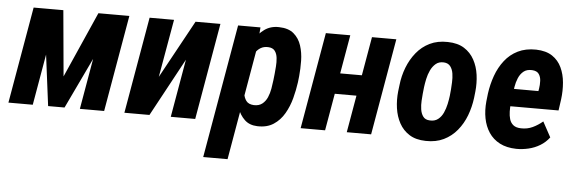

<svg xmlns="http://www.w3.org/2000/svg" viewBox="-48 -692 3135 1047"><g transform="rotate(5 1519.5 -168.0)"><path d="M293.9 -168.5 453.1 -528.3H565.4L314 0H224.1L156.7 -528.3H261.2ZM231.9 -528.3 140.1 0H6.8L98.6 -528.3ZM397.9 0 489.7 -528.3H622.6L530.8 0Z M811.5 -211.4 984.9 -528.3H1121.1L1029.3 0H895.5L950.7 -317.4L778.8 0H641.6L733.4 -528.3H867.2Z M1332 -419.4 1224.1 203.1H1090.8L1217.8 -528.3H1340.3ZM1573.7 -282.2 1569.8 -247.6Q1564 -205.1 1552 -159.7Q1540 -114.3 1517.3 -75Q1494.6 -35.6 1458.5 -12Q1422.4 11.7 1369.6 9.8Q1326.2 8.3 1299.8 -17.1Q1273.4 -42.5 1260.3 -80.1Q1247.1 -117.7 1243.4 -159.2Q1239.7 -200.7 1241.2 -234.4L1248.5 -288.6Q1255.4 -326.2 1268.8 -369.6Q1282.2 -413.1 1304.9 -451.9Q1327.6 -490.7 1361.3 -515.4Q1395 -540 1441.4 -538.6Q1493.2 -537.6 1522.2 -512.7Q1551.3 -487.8 1563.7 -449.2Q1576.2 -410.6 1576.9 -366.2Q1577.6 -321.8 1573.7 -282.2ZM1435.5 -247.1 1439.5 -283.2Q1440.9 -299.8 1442.9 -323.2Q1444.8 -346.7 1442.4 -369.9Q1439.9 -393.1 1428.5 -408.4Q1417 -423.8 1391.6 -424.8Q1368.2 -425.8 1350.8 -415.5Q1333.5 -405.3 1322.8 -387.9Q1312 -370.6 1305.4 -349.9Q1298.8 -329.1 1295.9 -310.1L1282.7 -212.4Q1280.8 -189 1283.4 -164.3Q1286.1 -139.6 1298.8 -122.1Q1311.5 -104.5 1341.3 -103Q1369.1 -102.1 1387 -116.2Q1404.8 -130.4 1414.6 -152.8Q1424.3 -175.3 1428.7 -200.7Q1433.1 -226.1 1435.5 -247.1Z M1957 -316.4 1937.5 -203.1H1731.4L1751 -316.4ZM1832 -528.3 1740.2 0H1606.4L1698.2 -528.3ZM2084 -528.3 1992.2 0H1858.9L1950.7 -528.3Z M2118.7 -246.1 2123 -281.2Q2128.4 -331.1 2146.2 -377.4Q2164.1 -423.8 2194.1 -460.9Q2224.1 -498 2266.8 -518.8Q2309.6 -539.6 2365.2 -538.1Q2419.9 -537.1 2455.3 -514.6Q2490.7 -492.2 2510.7 -455.3Q2530.8 -418.5 2536.9 -373.3Q2543 -328.1 2538.1 -281.7L2534.2 -246.6Q2527.8 -196.3 2510.3 -149.9Q2492.7 -103.5 2462.6 -66.9Q2432.6 -30.3 2389.9 -9.5Q2347.2 11.2 2291.5 9.8Q2237.3 8.8 2201.9 -13.7Q2166.5 -36.1 2146.5 -72.8Q2126.5 -109.4 2120.1 -154.5Q2113.8 -199.7 2118.7 -246.1ZM2257.3 -281.7 2253.4 -245.1Q2252 -229.5 2250.5 -206.3Q2249 -183.1 2252.4 -159.7Q2255.9 -136.2 2267.6 -120.4Q2279.3 -104.5 2303.7 -103.5Q2331.1 -101.6 2349.4 -116Q2367.7 -130.4 2377.9 -153.3Q2388.2 -176.3 2393.6 -201.4Q2398.9 -226.6 2401.4 -247.1L2404.8 -282.7Q2405.8 -297.9 2407 -321.5Q2408.2 -345.2 2404.8 -368.4Q2401.4 -391.6 2389.4 -407.7Q2377.4 -423.8 2353.5 -425.3Q2326.7 -426.8 2309.3 -412.1Q2292 -397.5 2281.2 -374.8Q2270.5 -352.1 2265.1 -326.7Q2259.8 -301.3 2257.3 -281.7Z M2787.1 9.8Q2734.4 8.8 2696.8 -10.7Q2659.2 -30.3 2636.7 -64.2Q2614.3 -98.1 2606 -141.4Q2597.7 -184.6 2602.5 -233.9L2607.4 -277.3Q2614.3 -328.1 2631.3 -375.5Q2648.4 -422.9 2677.5 -460.2Q2706.5 -497.6 2749 -518.6Q2791.5 -539.6 2848.6 -538.6Q2903.3 -537.1 2937.3 -514.4Q2971.2 -491.7 2988.5 -454.6Q3005.9 -417.5 3009.8 -372.3Q3013.7 -327.1 3007.8 -281.2L2999 -218.8H2654.8L2671.9 -314.9L2880.4 -314.5L2882.8 -328.1Q2886.2 -348.6 2885.3 -370.8Q2884.3 -393.1 2873.5 -408.4Q2862.8 -423.8 2836.4 -425.3Q2807.6 -426.8 2789.8 -412.4Q2772 -397.9 2762.2 -374.5Q2752.4 -351.1 2748.3 -325.4Q2744.1 -299.8 2741.7 -277.3L2736.3 -233.4Q2733.9 -211.4 2734.4 -189.2Q2734.9 -167 2740.5 -147.9Q2746.1 -128.9 2761 -116.7Q2775.9 -104.5 2803.7 -104Q2837.9 -103 2866.9 -116.7Q2896 -130.4 2921.4 -151.9L2966.8 -68.4Q2946.3 -41 2917 -23.2Q2887.7 -5.4 2853.8 2.4Q2819.8 10.3 2787.1 9.8Z"/></g></svg>

Font: Roboto Condensed
Style: Bold Italic
Weight: 700
Italic angle: -12°
Designer: Christian Robertson
Foundry: Google
Version: Version 3.0